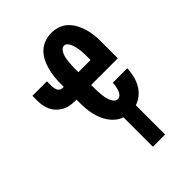

<svg xmlns="http://www.w3.org/2000/svg" viewBox="-218 -634 936 936"><g transform="rotate(-45 250.0 -166.5)"><path d="M271 205V2Q252 -4 236 -17Q220 -30 208.5 -46.5Q197 -63 189.5 -81.5Q182 -100 177.5 -120Q173 -140 171.5 -160Q170 -180 170 -200V-221H161Q143 -221 125.5 -224Q108 -227 92.5 -235.5Q77 -244 64.5 -257Q52 -270 44.5 -285.5Q37 -301 34 -318.5Q31 -336 31 -354V-386H131V-354Q131 -346 132.5 -338.5Q134 -331 137 -324.5Q140 -318 146.5 -313.5Q153 -309 161 -309H170V-330Q170 -354 172.5 -377.5Q175 -401 181.5 -424Q188 -447 198.5 -468Q209 -489 226.5 -505.5Q244 -522 266.5 -530Q289 -538 313 -538Q337 -538 359.5 -530Q382 -522 399 -505.5Q416 -489 427 -468Q438 -447 444.5 -424Q451 -401 453 -377.5Q455 -354 455 -330V-221H271V-200Q271 -188 271.5 -176.5Q272 -165 273 -154Q274 -143 276.5 -131.5Q279 -120 283 -109Q287 -98 295 -89Q303 -80 315 -80Q326 -80 334 -89Q342 -98 345.5 -109Q349 -120 351 -131.5Q353 -143 353 -154H453Q452 -130 446.5 -105.5Q441 -81 429 -59Q417 -37 397.5 -20.5Q378 -4 355 3V205ZM271 -309H355V-330Q355 -341 354.5 -352.5Q354 -364 353 -375.5Q352 -387 349.5 -398Q347 -409 343 -420Q339 -431 331.5 -440.5Q324 -450 313 -450Q302 -450 294 -440.5Q286 -431 282 -420Q278 -409 276 -398Q274 -387 273 -375.5Q272 -364 271.5 -352.5Q271 -341 271 -330Z"/></g></svg>

Font: Iosevka Slab Semibold
Style: Regular
Weight: 600
Monospace: yes
Designer: Belleve Invis
Foundry: Belleve Invis
Version: Version 11.1.1; ttfautohint (v1.8.3)